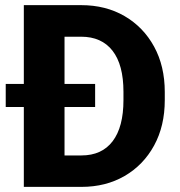

<svg xmlns="http://www.w3.org/2000/svg" viewBox="-20 -731 703 751"><path d="M298.3 0H73.2V-312.5H2.4V-402.8H73.2V-710.9H297.4Q393.6 -710.9 467.3 -668Q541 -625 582.8 -548.6Q624.5 -472.2 624.5 -371.1V-339.4Q624.5 -238.3 582.8 -161.9Q541 -85.4 467.5 -42.7Q394 0 298.3 0ZM352.1 -402.8V-312.5H232.4V-123H298.3Q378.4 -123 420.7 -178.7Q462.9 -234.4 462.9 -339.4V-372.1Q462.9 -477.5 420.2 -532.5Q377.4 -587.4 297.4 -587.4H232.4V-402.8Z"/></svg>

Font: Vazirmatn RD UI ExtraBold
Style: Regular
Weight: 800
Designer: Saber Rastikerdar
Foundry: Saber Rastikerdar
Version: Version 33.003